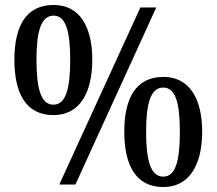

<svg xmlns="http://www.w3.org/2000/svg" viewBox="-20 -744 873 774"><path d="M195 -280C301 -280 352 -369 352 -503C352 -637 301 -724 196 -724C84 -724 38 -637 38 -503C38 -369 84 -280 195 -280ZM219 0H284L610 -714H546ZM195 -322C145 -322 127 -388 127 -503C127 -616 145 -681 196 -681C246 -681 263 -616 263 -503C263 -388 246 -322 195 -322ZM638 10C743 10 795 -79 795 -213C795 -347 743 -434 639 -434C527 -434 481 -347 481 -213C481 -79 527 10 638 10ZM638 -32C587 -32 569 -98 569 -213C569 -326 587 -391 638 -391C689 -391 705 -326 705 -213C705 -98 689 -32 638 -32Z"/></svg>

Font: Noto Serif Lao SemiCondensed Medium
Style: Regular
Weight: 500
Width: 4
Designer: Monotype Design Team
Foundry: Monotype Imaging Inc.
Version: Version 2.003